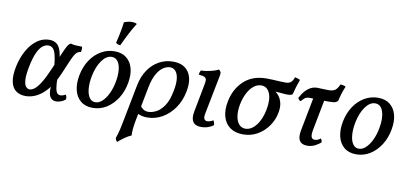

<svg xmlns="http://www.w3.org/2000/svg" viewBox="-83 -1007 3268 1535"><g transform="rotate(10 1550.5 -239.5)"><path d="M142 9Q95 9 63.5 -14.5Q32 -38 22 -87Q12 -136 28 -213Q44 -286 76 -343Q108 -400 153.5 -433.5Q199 -467 254 -467Q289 -467 312.5 -449.5Q336 -432 348.5 -389Q361 -346 362 -267L328 -268Q323 -321 314.5 -355Q306 -389 291.5 -405Q277 -421 253 -421Q231 -421 208.5 -404.5Q186 -388 166 -346.5Q146 -305 131 -231Q117 -162 119 -122Q121 -82 134 -65.5Q147 -49 166 -49Q183 -49 204.5 -65Q226 -81 253 -124Q280 -167 315 -249Q348 -326 366.5 -369Q385 -412 395.5 -431.5Q406 -451 413 -457.5Q420 -464 429 -467Q443 -461 468.5 -459.5Q494 -458 519 -458Q522 -451 521.5 -439Q521 -427 518 -415Q502 -413 490.5 -405.5Q479 -398 467.5 -378.5Q456 -359 440 -321.5Q424 -284 398 -223Q374 -166 345.5 -122.5Q317 -79 284.5 -50Q252 -21 216 -6Q180 9 142 9ZM390 9Q364 9 348.5 -7.5Q333 -24 329.5 -56Q326 -88 333 -134L369 -191Q369 -129 374.5 -97.5Q380 -66 390.5 -55.5Q401 -45 415 -45Q427 -45 438 -49Q449 -53 458 -58Q469 -40 466 -20Q451 -7 430 1Q409 9 390 9Z M687 9Q627 9 589 -22.5Q551 -54 538 -108Q525 -162 538 -230Q552 -301 587 -354Q622 -407 673 -437Q724 -467 783 -467Q842 -467 879.5 -437.5Q917 -408 931 -356.5Q945 -305 933 -238Q921 -167 885.5 -111Q850 -55 799 -23Q748 9 687 9ZM700 -39Q730 -39 756.5 -64Q783 -89 803.5 -131.5Q824 -174 834 -228Q850 -311 832 -365Q814 -419 768 -419Q725 -419 689 -369.5Q653 -320 637 -240Q626 -182 630 -136.5Q634 -91 652 -65Q670 -39 700 -39ZM818 -522Q796 -524 782 -536Q795 -589 803 -631.5Q811 -674 815 -708Q849 -722 880 -722Q903 -722 919 -713Q895 -676 868.5 -625Q842 -574 818 -522Z M928 243Q921 238 917 229.5Q913 221 912 213Q917 199 922 183Q927 167 933 142.5Q939 118 946 81L1006 -229Q1021 -305 1057.5 -358Q1094 -411 1146 -439Q1198 -467 1258 -467Q1346 -467 1385 -408.5Q1424 -350 1404 -249Q1389 -172 1348.5 -114Q1308 -56 1251 -23.5Q1194 9 1128 9Q1104 9 1087 4.5Q1070 0 1045 -10L1057 -83Q1071 -62 1088 -49.5Q1105 -37 1132 -37Q1159 -37 1193 -53.5Q1227 -70 1257.5 -114Q1288 -158 1303 -240Q1314 -295 1310 -334.5Q1306 -374 1288.5 -396Q1271 -418 1241 -418Q1217 -418 1189 -401Q1161 -384 1136.5 -342.5Q1112 -301 1098 -229L1045 44Q1037 87 1034 118.5Q1031 150 1033 172Q1008 182 978.5 203Q949 224 928 243Z M1566 9Q1520 9 1501 -19.5Q1482 -48 1493 -104L1536 -329Q1541 -353 1540 -367.5Q1539 -382 1525 -390Q1511 -398 1477 -400Q1478 -411 1480.5 -419.5Q1483 -428 1489 -436Q1504 -435 1532.5 -439.5Q1561 -444 1588.5 -452Q1616 -460 1628 -468Q1638 -464 1643.5 -453Q1649 -442 1645 -423L1583 -107Q1576 -73 1583 -59Q1590 -45 1609 -45Q1630 -45 1656 -61Q1661 -53 1664 -43Q1667 -33 1667 -23Q1651 -10 1624.5 -0.5Q1598 9 1566 9Z M1907 9Q1843 9 1801.5 -21Q1760 -51 1744.5 -105.5Q1729 -160 1744 -233Q1765 -336 1835 -400Q1905 -464 2018 -464Q2040 -464 2068.5 -462.5Q2097 -461 2124.5 -459.5Q2152 -458 2169 -458Q2201 -458 2215.5 -472Q2230 -486 2239 -513Q2250 -510 2262 -507Q2274 -504 2281 -498Q2270 -468 2260.5 -437Q2251 -406 2244 -377Q2237 -370 2226.5 -368Q2216 -366 2205 -366Q2180 -366 2155.5 -369Q2131 -372 2091 -374L2095 -379Q2118 -365 2135 -342Q2152 -319 2159 -286Q2166 -253 2157 -208Q2146 -150 2111 -100.5Q2076 -51 2024 -21Q1972 9 1907 9ZM1918 -39Q1965 -39 2004.5 -88Q2044 -137 2060 -222Q2075 -304 2054 -353Q2033 -402 1985 -402Q1953 -402 1924.5 -379.5Q1896 -357 1875 -317Q1854 -277 1843 -222Q1833 -168 1839.5 -126.5Q1846 -85 1866.5 -62Q1887 -39 1918 -39Z M2316 -333Q2307 -334 2301.5 -341Q2296 -348 2293 -355Q2313 -393 2334.5 -416Q2356 -439 2379.5 -450Q2403 -461 2428 -461Q2451 -461 2473.5 -459.5Q2496 -458 2519 -458Q2554 -458 2572.5 -470.5Q2591 -483 2607 -520Q2619 -519 2630.5 -516.5Q2642 -514 2650 -509Q2638 -482 2627.5 -448.5Q2617 -415 2612 -389Q2607 -380 2593 -374Q2579 -368 2536 -368Q2511 -368 2483.5 -369Q2456 -370 2430 -370.5Q2404 -371 2382 -371Q2369 -371 2359 -368Q2349 -365 2339.5 -357Q2330 -349 2316 -333ZM2429 9Q2384 9 2366.5 -18Q2349 -45 2359 -100L2415 -391H2505L2453 -121Q2446 -81 2453 -64.5Q2460 -48 2481 -48Q2504 -48 2527 -67Q2538 -54 2538 -38Q2520 -20 2491 -5.5Q2462 9 2429 9Z M2826 9Q2766 9 2728 -22.5Q2690 -54 2677 -108Q2664 -162 2677 -230Q2691 -301 2726 -354Q2761 -407 2812 -437Q2863 -467 2922 -467Q2981 -467 3018.5 -437.5Q3056 -408 3070 -356.5Q3084 -305 3072 -238Q3060 -167 3024.5 -111Q2989 -55 2938 -23Q2887 9 2826 9ZM2839 -39Q2869 -39 2895.5 -64Q2922 -89 2942.5 -131.5Q2963 -174 2973 -228Q2989 -311 2971 -365Q2953 -419 2907 -419Q2864 -419 2828 -369.5Q2792 -320 2776 -240Q2765 -182 2769 -136.5Q2773 -91 2791 -65Q2809 -39 2839 -39Z"/></g></svg>

Font: Vollkorn
Style: Italic
Weight: 400
Italic angle: -11°
Designer: Friedrich Althausen
Foundry: Friedrich Althausen
Version: Version 5.001